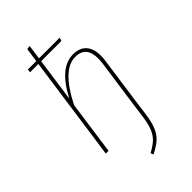

<svg xmlns="http://www.w3.org/2000/svg" viewBox="-280 -814 1088 1088"><g transform="rotate(-45 263.5 -270.5)"><path d="M445 -412Q445 -394 442 -373L403 -96L390 1Q382 61 366.5 96Q351 131 327 152Q303 173 260 195L253 178Q290 158 311.5 138.5Q333 119 347 86.5Q361 54 368 0L381 -96L420 -371Q423 -394 423 -411Q423 -510 337 -510Q234 -510 139 -321L94 0H72L161 -629H94L97 -649H164L176 -733L198 -736L186 -649H352L345 -629H183L146 -366Q230 -529 338 -529Q391 -529 418 -498.5Q445 -468 445 -412Z"/></g></svg>

Font: Fira Sans Condensed Thin
Style: Italic
Weight: 250
Width: 3
Italic angle: -8°
Designer: Carrois Corporate & Edenspiekermann AG
Foundry: Carrois Corporate GbR & Edenspiekermann AG
Version: Version 4.203